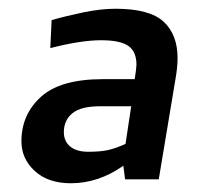

<svg xmlns="http://www.w3.org/2000/svg" viewBox="-20 -410 460 439"><path d="M98 -364 95 -300Q165 -318 211 -318Q255 -318 273.5 -305Q292 -292 292 -262Q292 -255 288 -229H215Q118 -229 73.5 -188.5Q29 -148 29 -87Q29 -47 59.5 -19Q90 9 142 9Q205 9 262 -31L266 0H343L381 -228Q386 -256 386 -277Q386 -331 354 -360.5Q322 -390 244 -390Q210 -390 169.5 -381.5Q129 -373 98 -364ZM182 -63Q155 -63 140.5 -75Q126 -87 126 -108Q126 -135 145.5 -151Q165 -167 208 -167H280L267 -81Q245 -71 227.5 -67Q210 -63 182 -63Z"/></svg>

Font: Cambay Devanagari
Style: Bold Italic
Weight: 700
Designer: Pooja Saxena
Foundry: Pooja Saxena
Version: Version 1.005;PS 001.005;hotconv 1.0.70;makeotf.lib2.5.58329